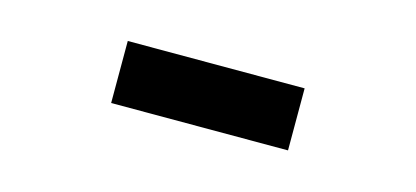

<svg xmlns="http://www.w3.org/2000/svg" viewBox="-27 -810 655 302"><g transform="rotate(15 300.0 -659.5)"><path d="M156 -609V-710H444V-609Z"/></g></svg>

Font: Geist Mono
Style: Bold
Weight: 700
Monospace: yes
Designer: Basement.studio, Andrés Briganti, Mateo Zaragoza
Foundry: Basement.studio, Vercel, Andrés Briganti, Guido Ferreyra, Mateo Zaragoza
Version: Version 1.500; ttfautohint (v1.8.4.7-5d5b)